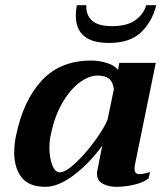

<svg xmlns="http://www.w3.org/2000/svg" viewBox="-20 -713 641 742"><path d="M273 -653Q273 -674 277 -693H314Q311 -658 334 -635Q357 -612 414 -612Q471 -612 503 -635Q535 -658 545 -693H584Q568 -629 525 -588Q482 -547 401 -547Q273 -547 273 -653ZM35 -123Q35 -158 42 -189Q70 -325 141.5 -402Q213 -479 332 -479Q362 -479 392 -470Q422 -461 436 -443L441 -470H582L501 -74Q500 -69 500 -60Q500 -40 519 -40Q529 -40 542.5 -43.5Q556 -47 560 -48L554 -23Q532 -7 497.5 1Q463 9 430 9Q399 9 377 -3Q355 -15 355 -41Q355 -49 356 -53L375 -150Q325 -81 265 -36Q205 9 156 9Q92 9 63.5 -27.5Q35 -64 35 -123ZM396 -252 420 -368Q416 -398 400.5 -409.5Q385 -421 356 -421Q324 -421 287.5 -394Q251 -367 221 -315.5Q191 -264 177 -195Q171 -170 171 -143Q171 -103 182 -75Q193 -47 211 -47Q234 -47 274 -85Q314 -123 350 -173.5Q386 -224 396 -252Z"/></svg>

Font: Taviraj SemiBold
Style: Italic
Weight: 600
Italic angle: -12°
Designer: Katatrad Team
Foundry: CadsonDemak
Version: Version 1.001